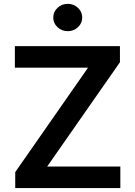

<svg xmlns="http://www.w3.org/2000/svg" viewBox="-20 -964 693 984"><path d="M58.1 0V-82L431.2 -617.2H56.2V-727.5H594.7V-645L221.7 -110.4H596.7V0ZM327.1 -804.2Q296.4 -804.2 274.7 -824.7Q252.9 -845.2 252.9 -874Q252.9 -903.3 274.7 -923.8Q296.4 -944.3 327.1 -944.3Q357.9 -944.3 379.6 -923.8Q401.4 -903.3 401.4 -874Q401.4 -845.2 379.6 -824.7Q357.9 -804.2 327.1 -804.2Z"/></svg>

Font: Inter Semi Bold
Style: Regular
Weight: 600
Designer: Rasmus Andersson
Foundry: rsms
Version: Version 4.000;git-e0f93cc